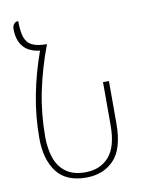

<svg xmlns="http://www.w3.org/2000/svg" viewBox="-86 -822 668 893"><g transform="rotate(-10 247.5 -376.0)"><path d="M249 10Q154 10 109.5 -49Q65 -108 65 -208Q65 -312 84.5 -412Q104 -512 139 -609Q86 -615 60.5 -646Q35 -677 35 -729Q35 -743 42.5 -752.5Q50 -762 63 -762Q63 -713 72.5 -685Q82 -657 106.5 -645Q131 -633 176 -633Q136 -527 114.5 -423Q93 -319 93 -210Q93 -154 108 -110Q123 -66 157.5 -40.5Q192 -15 249 -15Q319 -15 360.5 -61.5Q402 -108 402 -210V-414H430V-214Q430 -94 380 -42Q330 10 249 10Z"/></g></svg>

Font: Noto Serif Armenian Condensed Thin
Style: Regular
Weight: 100
Width: 3
Designer: Monotype Design Team
Foundry: Monotype Imaging Inc.
Version: Version 2.008; ttfautohint (v1.8.4.7-5d5b)